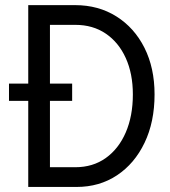

<svg xmlns="http://www.w3.org/2000/svg" viewBox="-20 -740 673 760"><path d="M91.8 0V-719.7H277.3Q369.6 -719.7 440.7 -675Q511.7 -630.4 551.8 -550.8Q591.8 -471.2 591.8 -366.2Q591.8 -257.3 552.2 -174.8Q512.7 -92.3 443.1 -46.1Q373.5 0 283.2 0ZM177.7 -78.1H278.3Q347.7 -78.1 398.7 -114.5Q449.7 -150.9 477.8 -215.8Q505.9 -280.8 505.9 -366.2Q505.9 -448.2 477.8 -510.3Q449.7 -572.3 398.7 -606.9Q347.7 -641.6 278.3 -641.6H177.7ZM15.6 -340.8V-409.2H265.6V-340.8Z"/></svg>

Font: Reddit Sans Condensed
Style: Regular
Weight: 400
Designer: Stephen Hutchings
Foundry: Reddit
Version: Version 1.014